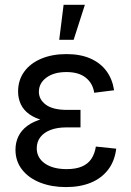

<svg xmlns="http://www.w3.org/2000/svg" viewBox="-20 -762 542 793"><path d="M252.4 10.7Q193.4 10.7 146 -7.8Q98.6 -26.4 71.3 -61.3Q43.9 -96.2 43.9 -143.6Q43.9 -173.3 55.9 -198.5Q67.9 -223.6 92.8 -242.2Q117.7 -260.7 156.2 -271.2Q194.8 -281.7 249 -281.7H312.5V-235.8H253.4Q216.8 -235.8 189.5 -225.6Q162.1 -215.3 147 -196Q131.8 -176.8 131.8 -149.4Q131.8 -110.4 165.3 -86.9Q198.7 -63.5 255.4 -63.5Q293 -63.5 318.1 -74.2Q343.3 -85 357.2 -105.7Q371.1 -126.5 376 -156.7L460 -147.9Q453.6 -96.2 426.3 -60.8Q398.9 -25.4 354.7 -7.3Q310.5 10.7 252.4 10.7ZM252.9 -253.9Q199.7 -253.9 161.9 -263.7Q124 -273.4 100.3 -290.8Q76.7 -308.1 65.7 -332Q54.7 -356 54.7 -383.8Q54.7 -430.7 79.8 -465.6Q105 -500.5 150.1 -519.5Q195.3 -538.6 254.4 -538.6Q312 -538.6 353.5 -520.3Q395 -502 419.7 -468.5Q444.3 -435.1 451.2 -389.2L369.1 -378.9Q363.3 -418 334.2 -441.2Q305.2 -464.4 254.4 -464.4Q202.6 -464.4 171.6 -441.4Q140.6 -418.5 140.6 -382.8Q140.6 -351.1 169.4 -329.6Q198.2 -308.1 257.8 -308.1H312.5V-253.9ZM224.6 -597.7 242.7 -742.2H330.6L284.2 -597.7Z"/></svg>

Font: Inter 24pt
Style: Regular
Weight: 400
Designer: Rasmus Andersson
Foundry: rsms
Version: Version 4.001;git-66647c0bb